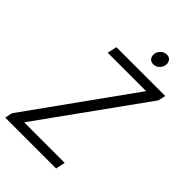

<svg xmlns="http://www.w3.org/2000/svg" viewBox="-254 -943 1032 1032"><g transform="rotate(45 262.0 -427.0)"><path d="M-1 0 8 -42 434 -636H142L154 -690H525L516 -648L89 -54H397L386 0ZM323 -802Q323 -822 338 -838Q353 -854 374 -854Q391 -854 400.5 -843.5Q410 -833 410 -817Q410 -797 395 -781Q380 -765 359 -765Q342 -765 332.5 -775.5Q323 -786 323 -802Z"/></g></svg>

Font: Radio Canada Condensed Light
Style: Italic
Weight: 300
Width: 3
Italic angle: -12°
Designer: Charles Daoud, Etienne Aubert Bonn, Alexandre Saumier Demers, Jacques Le Bailly
Foundry: Radio-Canada
Version: Version 2.104; ttfautohint (v1.8.4.7-5d5b);gftools[0.9.28.de